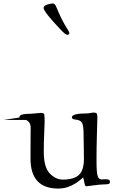

<svg xmlns="http://www.w3.org/2000/svg" viewBox="-83 -682 679 1114"><path d="M170 -636Q170 -649 191 -655.5Q212 -662 223 -662Q235 -662 243 -643Q257 -609 270.5 -581Q284 -553 292.5 -539Q301 -525 307 -515Q313 -505 316 -500Q319 -495 319 -491Q319 -480 307 -480Q297 -480 268 -511Q170 -614 170 -636ZM29 0Q29 -7 33.5 -11.5Q38 -16 53 -19Q68 -22 96 -22Q103 -22 127 -24.5Q151 -27 153 -27Q170 -27 173 -20Q176 -13 176 23Q176 43 173.5 91.5Q171 140 171 199Q171 287 205 323.5Q239 360 282 360Q346 360 375 333Q404 306 404 238L402 100Q402 50 394 32.5Q386 15 356 12Q334 10 334 -1Q334 -24 422 -24Q430 -24 442 -26.5Q454 -29 458 -29Q473 -29 477.5 -24Q482 -19 482 -1Q482 0 481.5 14.5Q481 29 480.5 53Q480 77 479 107Q478 137 477.5 176.5Q477 216 477 254Q477 315 483 337Q489 359 505 359Q510 359 518.5 358.5Q527 358 531 358Q555 358 555 371Q555 382 548 385Q541 388 518 388Q501 388 460.5 393.5Q420 399 417 399Q410 399 405.5 373.5Q401 348 399 348Q398 348 380 364Q362 380 328.5 396Q295 412 255 412Q94 412 94 238Q94 141 94.5 100.5Q95 60 95 58Q95 38 84.5 26Q74 14 65 14H-63Q-63 14 29 0Z"/></svg>

Font: OFL Sorts Mill Goudy TT
Style: Regular
Weight: 500
Version: Version 003.000